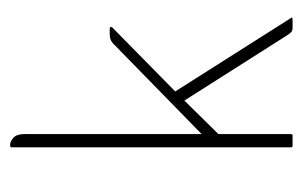

<svg xmlns="http://www.w3.org/2000/svg" viewBox="-129 -467 596 378"><g transform="rotate(-90 169.0 -278.0)"><path d="M94 -146V-3Q94 0 91 0H71Q68 0 68 -3V-553Q68 -556 71 -556H73Q80 -556 87 -549.5Q94 -543 94 -528V-179L270 -351Q278 -360 290 -360H301Q307 -360 304 -355L178 -231L322 -4Q326 0 319 0H305Q298 0 295.5 -2Q293 -4 289 -10L160 -213Z"/></g></svg>

Font: Zain ExtraLight
Style: Regular
Weight: 200
Designer: Zain,Boutros
Foundry: Mobile Telecommunications Company (Zain), 2024
Version: Version 1.51; ttfautohint (v1.8.4)